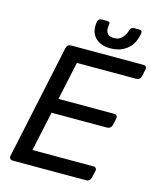

<svg xmlns="http://www.w3.org/2000/svg" viewBox="-128 -974 884 1064"><g transform="rotate(15 314.0 -441.5)"><path d="M29 -23 168 -676Q173 -700 195 -700H609Q632 -700 627 -676L619 -638Q614 -615 591 -615H251L204 -396H522Q546 -396 541 -372L533 -335Q531 -325 523.5 -318.5Q516 -312 505 -312H187L138 -85H486Q510 -85 505 -62L496 -23Q494 -13 487 -6.5Q480 0 469 0H47Q37 0 32 -6.5Q27 -13 29 -23ZM299 -864Q304 -883 322 -883H353Q373 -883 368 -864Q366 -852 366.5 -841Q367 -830 371.5 -821Q376 -812 385.5 -806.5Q395 -801 411 -801Q444 -801 461 -821Q478 -841 484 -864Q489 -883 507 -883H538Q556 -883 553 -864Q549 -840 539 -818Q529 -796 511.5 -779Q494 -762 468.5 -751.5Q443 -741 407 -741Q374 -741 351.5 -751.5Q329 -762 315.5 -779Q302 -796 298.5 -818Q295 -840 299 -864Z"/></g></svg>

Font: SVN-Rubik
Style: Italic
Weight: 400
Italic angle: -12°
Designer: Hubert and Fischer
Foundry: Hubert & Fischer
Version: Version 2.101; ttfautohint (v1.8.3)